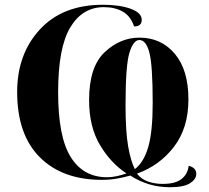

<svg xmlns="http://www.w3.org/2000/svg" viewBox="-20 -745 876 806"><path d="M693 41Q752 41 778 24Q804 7 804 -15Q804 -41 772 -49Q768 -14 742 6.5Q716 27 663 27Q631 27 602.5 17.5Q574 8 555 -16Q650 -50 710.5 -129Q771 -208 771 -328Q771 -451 714 -519Q657 -587 565 -587Q484 -587 419 -525.5Q354 -464 354 -325Q354 -213 399.5 -136.5Q445 -60 511 -17Q494 -11 472.5 -6Q451 -1 429 -1Q330 -1 277 -85.5Q224 -170 224 -358Q224 -545 275 -630Q326 -715 416 -715Q462 -715 495 -696.5Q528 -678 543 -634Q575 -634 575 -662Q575 -691 529 -708Q483 -725 412 -725Q243 -725 147.5 -621.5Q52 -518 52 -359Q52 -180 147 -85Q242 10 408 10Q440 10 469.5 5Q499 0 527 -8Q603 41 693 41ZM546 -35Q529 -68 518 -130.5Q507 -193 507 -303Q507 -471 523.5 -524Q540 -577 565 -577Q593 -577 607 -524.5Q621 -472 621 -313Q621 -193 602.5 -128.5Q584 -64 546 -35Z"/></svg>

Font: Noto Serif Display SemiCondensed Extra
Style: Regular
Weight: 800
Width: 4
Designer: Monotype Design Team
Foundry: Monotype Imaging Inc.
Version: Version 1.900